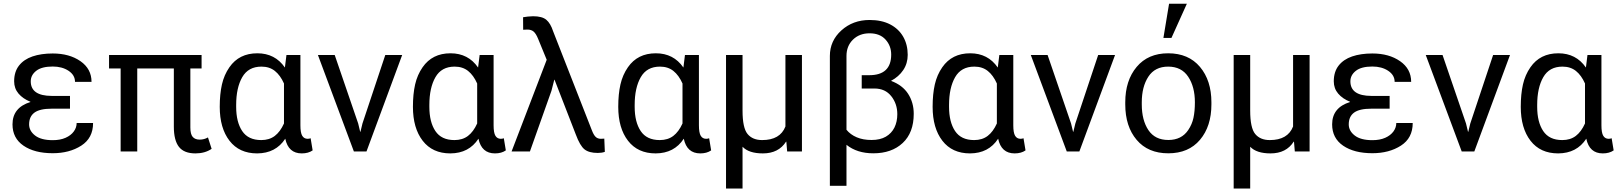

<svg xmlns="http://www.w3.org/2000/svg" viewBox="-20 -830 8868 1052"><path d="M269 9.5Q169 9.5 108.8 -31.8Q48.5 -73 48.5 -148.5Q48.5 -240.5 146.5 -271V-272.5Q105.5 -289 81.5 -317.2Q57.5 -345.5 57.5 -384.5Q57.5 -436.5 84 -470.5Q110.5 -504.5 158 -520.8Q205.5 -537 269 -537Q360 -537 420.8 -494.8Q481.5 -452.5 481.5 -381.5H391Q391 -418.5 355.8 -442Q320.5 -465.5 269 -465.5Q208.5 -465.5 178.5 -442Q148.5 -418.5 148.5 -384.5Q148.5 -305 263 -304.5H363.5V-234.5H263Q198 -234.5 168.8 -213Q139.5 -191.5 139.5 -148.5Q139.5 -113 172.2 -87.5Q205 -62 269 -62Q310 -62 339.2 -75Q368.5 -88 384.2 -109.5Q400 -131 400 -156H490Q490 -73.5 425.2 -32Q360.5 9.5 269 9.5Z M1051 10.5Q988.5 10.5 960.5 -25.2Q932.5 -61 932.5 -136V-455H732V0H641V-455H577.5V-528.5H1084.5V-455H1023V-131.5Q1023 -94.5 1036 -79.8Q1049 -65 1074 -65Q1098.5 -65 1119.5 -77L1139.5 -14.5Q1103 10.5 1051 10.5Z M1411.5 -62.5Q1455.5 -62.5 1485.5 -85.2Q1515.5 -108 1536 -153.5V-372.5Q1516 -417.5 1486.2 -441.2Q1456.5 -465 1412.5 -465Q1340.5 -465 1307.2 -407Q1274 -349 1274 -255V-244.5Q1274 -161.5 1307 -112Q1340 -62.5 1411.5 -62.5ZM1633.5 10.5Q1560 10.5 1543 -70Q1491 10 1389 10.5Q1291 10.5 1237.5 -58.8Q1184 -128 1184 -244.5Q1184 -314.5 1196 -367.2Q1208 -420 1237 -461.5Q1290 -538 1390 -538Q1487 -538 1541 -460L1549.5 -528.5H1626V-143.5Q1626 -102.5 1636 -86Q1646 -69.5 1665.5 -69.5Q1674.5 -69.5 1682 -72.5L1693 -6Q1669.5 10.5 1633.5 10.5Z M1988 0H1919L1722 -528.5H1814L1942.5 -153.5L1953.5 -108H1955L1966 -153.5L2091 -528.5H2183.5Z M2470 -62.5Q2514 -62.5 2544 -85.2Q2574 -108 2594.5 -153.5V-372.5Q2574.5 -417.5 2544.8 -441.2Q2515 -465 2471 -465Q2399 -465 2365.8 -407Q2332.5 -349 2332.5 -255V-244.5Q2332.5 -161.5 2365.5 -112Q2398.5 -62.5 2470 -62.5ZM2692 10.5Q2618.5 10.5 2601.5 -70Q2549.5 10 2447.5 10.5Q2349.5 10.5 2296 -58.8Q2242.5 -128 2242.5 -244.5Q2242.5 -314.5 2254.5 -367.2Q2266.5 -420 2295.5 -461.5Q2348.5 -538 2448.5 -538Q2545.5 -538 2599.5 -460L2608 -528.5H2684.5V-143.5Q2684.5 -102.5 2694.5 -86Q2704.5 -69.5 2724 -69.5Q2733 -69.5 2740.5 -72.5L2751.5 -6Q2728 10.5 2692 10.5Z M3255.5 8Q3207.5 8 3182.8 -11.5Q3158 -31 3135 -93L3018.5 -393H3017L3001.5 -332.5L2883.5 0H2783L2975.5 -502.5L2928.5 -617Q2917 -645.5 2904 -656.8Q2891 -668 2869.5 -668L2846.5 -667L2846 -735.5Q2855.5 -737.5 2872 -739.2Q2888.5 -741 2901 -741Q2950.5 -741 2973.5 -721.5Q2996.5 -702 3010.5 -659L3223 -116Q3232.5 -91 3243.5 -80.2Q3254.5 -69.5 3272.5 -69.5Q3287.5 -69.5 3291 -70.5L3294 2Q3277.5 8 3255.5 8Z M3595 -62.5Q3639 -62.5 3669 -85.2Q3699 -108 3719.5 -153.5V-372.5Q3699.5 -417.5 3669.8 -441.2Q3640 -465 3596 -465Q3524 -465 3490.8 -407Q3457.5 -349 3457.5 -255V-244.5Q3457.5 -161.5 3490.5 -112Q3523.5 -62.5 3595 -62.5ZM3817 10.5Q3743.5 10.5 3726.5 -70Q3674.5 10 3572.5 10.5Q3474.5 10.5 3421 -58.8Q3367.5 -128 3367.5 -244.5Q3367.5 -314.5 3379.5 -367.2Q3391.5 -420 3420.5 -461.5Q3473.5 -538 3573.5 -538Q3670.5 -538 3724.5 -460L3733 -528.5H3809.5V-143.5Q3809.5 -102.5 3819.5 -86Q3829.5 -69.5 3849 -69.5Q3858 -69.5 3865.5 -72.5L3876.5 -6Q3853 10.5 3817 10.5Z M4048.5 203H3958V-528.5H4048.5V-224Q4048.5 -129 4076 -95.8Q4103.5 -62.5 4156 -62.5Q4254.5 -62.5 4283.5 -137V-528.5H4374V0H4293L4288.5 -53.5L4287 -54Q4246 10.5 4160 10.5Q4083 10.5 4048.5 -26Z M4755.5 -63Q4802.5 -63 4833.8 -81.2Q4865 -99.5 4880.8 -131.2Q4896.5 -163 4896.5 -204.5Q4896.5 -261.5 4863.2 -303.2Q4830 -345 4771.5 -345H4701.5V-418H4742.5Q4863 -418 4863 -531Q4863 -579 4832 -613.2Q4801 -647.5 4744.5 -647.5Q4689 -647.5 4653.5 -612.8Q4618 -578 4618 -523.5V-119Q4639.5 -92.5 4674 -77.8Q4708.5 -63 4755.5 -63ZM4618 188H4527V-523.5Q4527 -606.5 4590.2 -663.5Q4653.5 -720.5 4744.5 -720.5Q4811 -720.5 4857.5 -696.2Q4904 -672 4928.8 -628.8Q4953.5 -585.5 4953.5 -529.5Q4953.5 -482.5 4929 -446Q4904.5 -409.5 4862 -387Q4925 -363.5 4955.8 -315.8Q4986.5 -268 4986.5 -206.5Q4986.5 -103 4926 -46.5Q4865.5 10 4765 10Q4676 10 4618 -36.5Z M5317.5 -62.5Q5361.5 -62.5 5391.5 -85.2Q5421.5 -108 5442 -153.5V-372.5Q5422 -417.5 5392.2 -441.2Q5362.5 -465 5318.5 -465Q5246.5 -465 5213.2 -407Q5180 -349 5180 -255V-244.5Q5180 -161.5 5213 -112Q5246 -62.5 5317.5 -62.5ZM5539.5 10.5Q5466 10.5 5449 -70Q5397 10 5295 10.5Q5197 10.5 5143.5 -58.8Q5090 -128 5090 -244.5Q5090 -314.5 5102 -367.2Q5114 -420 5143 -461.5Q5196 -538 5296 -538Q5393 -538 5447 -460L5455.5 -528.5H5532V-143.5Q5532 -102.5 5542 -86Q5552 -69.5 5571.5 -69.5Q5580.5 -69.5 5588 -72.5L5599 -6Q5575.5 10.5 5539.5 10.5Z M5894 0H5825L5628 -528.5H5720L5848.5 -153.5L5859.5 -108H5861L5872 -153.5L5997 -528.5H6089.5Z M6398.5 -622H6354.5L6385.5 -809.5H6483ZM6381.5 10Q6270 10 6207.8 -63.8Q6145.5 -137.5 6145.5 -258V-269.5Q6145.5 -389 6208 -463.5Q6270.5 -538 6380.5 -538Q6492 -538 6554.8 -463.5Q6617.5 -389 6617.5 -269.5V-258Q6617.5 -138 6555 -64Q6492.5 10 6381.5 10ZM6381.5 -63Q6454 -63 6490.5 -117.5Q6511.5 -148.5 6519.2 -184.5Q6527 -220.5 6527 -269.5Q6527 -354.5 6490.2 -409.8Q6453.5 -465 6380.5 -465Q6308 -465 6272 -409.8Q6236 -354.5 6236 -269.5V-258Q6236 -171.5 6272.2 -117.2Q6308.5 -63 6381.5 -63Z M6830 203H6739.5V-528.5H6830V-224Q6830 -129 6857.5 -95.8Q6885 -62.5 6937.5 -62.5Q7036 -62.5 7065 -137V-528.5H7155.5V0H7074.5L7070 -53.5L7068.5 -54Q7027.5 10.5 6941.5 10.5Q6864.5 10.5 6830 -26Z M7499.5 9.5Q7399.5 9.5 7339.2 -31.8Q7279 -73 7279 -148.5Q7279 -240.5 7377 -271V-272.5Q7336 -289 7312 -317.2Q7288 -345.5 7288 -384.5Q7288 -436.5 7314.5 -470.5Q7341 -504.5 7388.5 -520.8Q7436 -537 7499.5 -537Q7590.5 -537 7651.2 -494.8Q7712 -452.5 7712 -381.5H7621.5Q7621.5 -418.5 7586.2 -442Q7551 -465.5 7499.5 -465.5Q7439 -465.5 7409 -442Q7379 -418.5 7379 -384.5Q7379 -305 7493.5 -304.5H7594V-234.5H7493.5Q7428.5 -234.5 7399.2 -213Q7370 -191.5 7370 -148.5Q7370 -113 7402.8 -87.5Q7435.5 -62 7499.5 -62Q7540.5 -62 7569.8 -75Q7599 -88 7614.8 -109.5Q7630.5 -131 7630.5 -156H7720.5Q7720.5 -73.5 7655.8 -32Q7591 9.5 7499.5 9.5Z M8058 0H7989L7792 -528.5H7884L8012.5 -153.5L8023.5 -108H8025L8036 -153.5L8161 -528.5H8253.5Z M8540 -62.5Q8584 -62.5 8614 -85.2Q8644 -108 8664.5 -153.5V-372.5Q8644.5 -417.5 8614.8 -441.2Q8585 -465 8541 -465Q8469 -465 8435.8 -407Q8402.5 -349 8402.5 -255V-244.5Q8402.5 -161.5 8435.5 -112Q8468.5 -62.5 8540 -62.5ZM8762 10.5Q8688.5 10.5 8671.5 -70Q8619.5 10 8517.5 10.5Q8419.5 10.5 8366 -58.8Q8312.5 -128 8312.5 -244.5Q8312.5 -314.5 8324.5 -367.2Q8336.5 -420 8365.5 -461.5Q8418.5 -538 8518.5 -538Q8615.5 -538 8669.5 -460L8678 -528.5H8754.5V-143.5Q8754.5 -102.5 8764.5 -86Q8774.5 -69.5 8794 -69.5Q8803 -69.5 8810.5 -72.5L8821.5 -6Q8798 10.5 8762 10.5Z"/></svg>

Font: Roberto Sans
Style: Regular
Weight: 400
Designer: Google (font) & Cristiano Sobral (main changes)
Version: Version 1.500; ttfautohint (v1.8.4.7-5d5b-dirty)